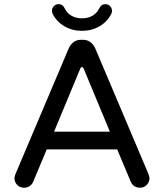

<svg xmlns="http://www.w3.org/2000/svg" viewBox="-20 -874 769 900"><path d="M226.6 -809.6Q223.6 -815.4 223.6 -823.2Q223.6 -835.9 232.4 -845.2Q241.2 -854.5 254.9 -854.5Q274.4 -854.5 283.2 -835Q293.9 -812.5 314.9 -800.3Q335.9 -788.1 364.3 -788.1Q392.6 -788.1 413.6 -800.3Q434.6 -812.5 445.3 -835Q454.1 -854.5 473.6 -854.5Q487.3 -854.5 496.1 -845.2Q504.9 -835.9 504.9 -823.2Q504.9 -815.4 502 -809.6Q483.4 -772.5 446.8 -751Q410.2 -729.5 364.3 -729.5Q318.4 -729.5 281.7 -751Q245.1 -772.5 226.6 -809.6ZM47.9 -39.1Q47.9 -45.9 52.7 -58.6L301.8 -646.5Q310.5 -666 325.2 -676.8Q339.8 -687.5 359.4 -687.5H369.1Q388.7 -687.5 403.3 -676.8Q418 -666 426.8 -646.5L675.8 -58.6Q680.7 -45.9 680.7 -39.1Q680.7 -20.5 668 -7.3Q655.3 5.9 635.7 5.9Q621.1 5.9 609.9 -1.5Q598.6 -8.8 592.8 -22.5L529.3 -173.8H199.2L135.7 -22.5Q129.9 -8.8 118.7 -1.5Q107.4 5.9 92.8 5.9Q73.2 5.9 60.5 -7.3Q47.9 -20.5 47.9 -39.1ZM364.3 -559.6Q359.4 -559.6 356.4 -552.7L233.4 -256.8H495.1L372.1 -552.7Q369.1 -559.6 364.3 -559.6Z"/></svg>

Font: jf-openhuninn-1.1
Style: Regular
Weight: 400
Designer: [Kosugi Maru]
      Designed by Motoya company      

      [Varela Round]
      Joe Prince(Latin component); Avraham Co
Foundry: justfont CO.,LTD.
Version: 1.1